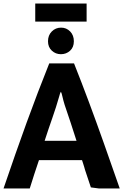

<svg xmlns="http://www.w3.org/2000/svg" viewBox="-24 -1056 729 1084"><path d="M652 8Q605 -127 562.5 -247Q520 -367 478.5 -478.5Q437 -590 394 -698H254Q189 -536 127 -365.5Q65 -195 -4 8H144Q156 -32 169.5 -72.5Q183 -113 196 -152H439Q441 -147 444.5 -135.5Q448 -124 451.5 -113Q455 -102 456 -97L489 2L534 8ZM408 -261H228Q250 -329 271.5 -390Q293 -451 310 -511Q312 -519 314.5 -526.5Q317 -534 320 -538Q324 -531 328.5 -510.5Q333 -490 341 -464Q358 -415 374.5 -364.5Q391 -314 408 -261ZM175 -934H465V-1036H175ZM393 -823Q393 -857 372 -878.5Q351 -900 321 -900Q290 -900 268.5 -878.5Q247 -857 247 -823Q247 -790 268.5 -770Q290 -750 320 -750Q350 -750 371.5 -769.5Q393 -789 393 -823Z"/></svg>

Font: Repo Bold
Style: Bold
Weight: 700
Designer: Stefan Peev
Foundry: Context Ltd
Version: Version 1.502